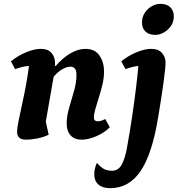

<svg xmlns="http://www.w3.org/2000/svg" viewBox="-20 -717 927 1002"><path d="M119 12Q90 12 79.5 0.5Q69 -11 69 -29Q69 -47 77 -86.5Q85 -126 96 -176Q107 -226 116.5 -277.5Q126 -329 131 -373Q95 -370 59 -356L37 -397Q74 -427 117 -444.5Q160 -462 192 -462Q231 -462 249 -440.5Q267 -419 267 -391Q267 -387 267 -382.5Q267 -378 267 -373H271Q307 -415 347.5 -438.5Q388 -462 425 -462Q476 -462 499.5 -426.5Q523 -391 523 -345Q523 -312 515 -277.5Q507 -243 496.5 -210Q486 -177 478 -149.5Q470 -122 470 -104Q470 -84 490 -84Q508 -84 529 -96L553 -53Q526 -25 483.5 -6.5Q441 12 406 12Q369 12 348.5 -10.5Q328 -33 328 -73Q328 -111 341 -155Q354 -199 366.5 -243Q379 -287 379 -326Q379 -350 370.5 -359.5Q362 -369 348 -369Q330 -369 307.5 -357Q285 -345 260 -317L219 -82L234 -14Q208 -1 174.5 5.5Q141 12 119 12ZM555 265Q515 265 493.5 246Q472 227 472 193Q472 175 476.5 158.5Q481 142 486 133Q505 155 522 164.5Q539 174 565 174Q598 174 615.5 141.5Q633 109 643 52Q657 -25 669 -105Q681 -185 689.5 -255Q698 -325 702 -373Q668 -369 635 -356L613 -397Q650 -427 693 -444.5Q736 -462 768 -462Q807 -462 825.5 -440.5Q844 -419 844 -391Q844 -365 833.5 -287Q823 -209 805 -103Q774 87 713.5 176Q653 265 555 265ZM791 -535Q757 -535 739 -552.5Q721 -570 721 -599Q721 -629 736 -651Q751 -673 773 -685Q795 -697 816 -697Q851 -697 869 -679Q887 -661 887 -632Q887 -602 871.5 -580.5Q856 -559 834 -547Q812 -535 791 -535Z"/></svg>

Font: Petrona ExtraBold
Style: Italic
Weight: 800
Italic angle: -9°
Designer: Ringo R. Seeber
Foundry: Ringo R. Seeber
Version: Version 2.001; ttfautohint (v1.8.3)